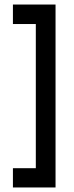

<svg xmlns="http://www.w3.org/2000/svg" viewBox="-20 -826 328 847"><path d="M37 -84H138V-720H37V-806H225V1H37Z"/></svg>

Font: Ekushey Lal Sabuj Normal
Style: Bold
Weight: 700
Designer: Al Mamun Sumon
Foundry: Al Mamun Sumon
Version: Version 1.0